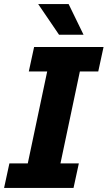

<svg xmlns="http://www.w3.org/2000/svg" viewBox="-30 -920 527 940"><path d="M-10 0 16 -120H106L201 -570H111L137 -690H477L451 -570H361L266 -120H356L330 0ZM157 -900H306L379 -750H259Z"/></svg>

Font: Radio Canada
Style: Italic
Weight: 400
Italic angle: -12°
Designer: Charles Daoud, Etienne Aubert Bonn, Alexandre Saumier Demers, Jacques Le Bailly
Foundry: Radio-Canada
Version: Version 2.104;gftools[0.9.28.dev5+ged2979d]